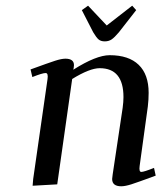

<svg xmlns="http://www.w3.org/2000/svg" viewBox="-20 -651 583 678"><path d="M87.9 -405.8Q151.9 -429.2 174.6 -436.5Q197.3 -443.8 210.9 -443.8Q241.2 -443.8 241.2 -420.9Q241.2 -416 240.2 -411.1L238.8 -404.8Q319.8 -456.1 367.2 -456.1Q434.6 -456.1 469.7 -422.1Q504.9 -388.2 504.9 -323.2Q504.9 -298.8 502 -274.9L473.1 -64.9Q470.2 -43.9 479 -43.9Q488.3 -43.9 523.9 -58.1L529.8 -30.8Q466.3 -7.3 444.1 -0.2Q421.9 6.8 408.2 6.8Q376 6.8 376 -19Q376 -23.4 377.9 -35.2L413.1 -270Q416 -291.5 416 -308.1Q416 -410.2 332 -410.2Q296.9 -410.2 234.9 -372.1L182.1 0L95.2 4.9L97.2 -19L147.9 -372.1Q150.9 -393.1 141.1 -393.1Q129.9 -393.1 94.2 -378.9ZM269 -615.2 291 -630.9 356.9 -561 446.8 -630.9 460.9 -615.2 399.9 -537.1Q384.3 -518.6 374 -511.7Q363.8 -504.9 350.1 -504.9Q336.4 -504.9 328.4 -511.5Q320.3 -518.1 309.1 -537.1Z"/></svg>

Font: Dehuti
Style: Bold-Italic
Weight: 700
Version: Version 1.2